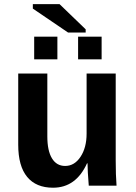

<svg xmlns="http://www.w3.org/2000/svg" viewBox="-20 -875 640 905"><path d="M203.1 -528.3V-231.9Q203.1 -164.6 224.9 -128.7Q246.6 -92.8 287.1 -92.8Q331.1 -92.8 359.6 -136Q388.2 -179.2 388.2 -245.1V-528.3H525.4V-118.2Q525.4 -50.8 529.3 0H398.4Q392.6 -70.3 392.6 -105H390.1Q337.9 9.8 230 9.8Q149.9 9.8 107.9 -41.3Q65.9 -92.3 65.9 -192.9V-528.3ZM348.1 -595.2V-702.1H459V-595.2ZM141.1 -595.2V-702.1H250.5V-595.2ZM300.8 -721.7 134.8 -834.5V-855.5H260.7L383.8 -736.8V-721.7Z"/></svg>

Font: Cousine
Style: Bold
Weight: 700
Monospace: yes
Designer: Steve Matteson
Foundry: Ascender Corporation
Version: Version 1.20